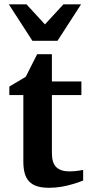

<svg xmlns="http://www.w3.org/2000/svg" viewBox="-20 -871 415 903"><path d="M371.1 -22Q347.7 -12.2 321.3 -4.9Q298.8 2 270.3 7.1Q241.7 12.2 210.9 12.2Q177.7 12.2 154.5 4.9Q131.3 -2.4 116.9 -17.8Q102.5 -33.2 96.2 -56.2Q89.8 -79.1 89.8 -110.8V-423.8H23.9V-463.9L101.1 -509.8L154.8 -616.2H224.1V-487.8H362.8V-423.8H224.1V-151.9Q224.1 -104 245.1 -84.5Q266.1 -64.9 306.2 -64.9Q317.9 -64.9 329.6 -65.9Q341.3 -66.9 350.6 -68.4Q361.3 -69.8 371.1 -71.8ZM250.5 -679.2H132.3L21.5 -850.6H104.5L191.4 -756.3L278.3 -850.6H361.3Z"/></svg>

Font: Charis SIL Viet
Style: Bold
Weight: 700
Foundry: SIL International
Version: Version 5.000